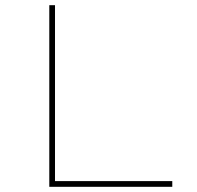

<svg xmlns="http://www.w3.org/2000/svg" viewBox="-20 -720 759 740"><path d="M170 0V-700H192V-22H644V0Z"/></svg>

Font: Lexend Peta Thin
Style: Regular
Weight: 250
Version: Version 1.007